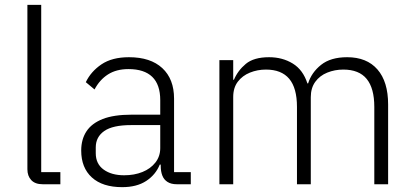

<svg xmlns="http://www.w3.org/2000/svg" viewBox="-20 -760 1707 792"><path d="M229 0H156Q125 0 109 -17Q93 -34 93 -62V-740H150V-50H229Z M767 0H709Q686 0 671 -9.5Q656 -19 649.5 -36Q643 -53 643 -76V-103L666 -81H639Q622 -39 583 -13.5Q544 12 484 12Q403 12 359 -28Q315 -68 315 -139Q315 -185 336.5 -218Q358 -251 403.5 -269Q449 -287 523 -287H641V-347Q641 -411 608 -443Q575 -475 510 -475Q460 -475 425.5 -453Q391 -431 370 -391L334 -421Q355 -465 398.5 -494.5Q442 -524 512 -524Q601 -524 649.5 -479Q698 -434 698 -353V-50H767ZM641 -244H521Q445 -244 410 -219.5Q375 -195 375 -152V-128Q375 -84 407.5 -60.5Q440 -37 492 -37Q534 -37 567.5 -50.5Q601 -64 621 -89.5Q641 -115 641 -149Z M942 0H885V-512H942V-431H945Q961 -469 994 -496.5Q1027 -524 1090 -524Q1145 -524 1187.5 -498Q1230 -472 1248 -416H1251Q1265 -461 1304.5 -492.5Q1344 -524 1412 -524Q1493 -524 1537 -473.5Q1581 -423 1581 -329V0H1524V-319Q1524 -396 1492.5 -434.5Q1461 -473 1396 -473Q1361 -473 1330 -460.5Q1299 -448 1280.5 -422.5Q1262 -397 1262 -359V0H1205V-319Q1205 -397 1173 -435Q1141 -473 1077 -473Q1042 -473 1011 -460.5Q980 -448 961 -423Q942 -398 942 -360Z"/></svg>

Font: IBM Plex Sans Light
Style: Regular
Weight: 300
Designer: Mike Abbink, Paul van der Laan, Pieter van Rosmalen
Foundry: Bold Monday
Version: Version 3.201